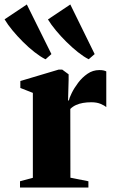

<svg xmlns="http://www.w3.org/2000/svg" viewBox="-78 -839 515 859"><path d="M11.5 0V-28L69 -43.5V-423.5L13 -445.5V-476.5L184 -527.5H200.5L229 -506.5V-482.5L226.5 -389.5H230Q232 -400.5 242.8 -422.5Q253.5 -444.5 271.5 -468.5Q289.5 -492.5 313.5 -509Q337.5 -525.5 366.5 -525.5Q378 -525.5 385.5 -523.8Q393 -522 397.5 -519.5V-360Q390 -366.5 372.8 -374Q355.5 -381.5 330.5 -381.5Q310.5 -381.5 293.2 -378.5Q276 -375.5 261.8 -369Q247.5 -362.5 236.5 -351.5L237 -44L317.5 -28V0ZM125 -574Q102.5 -585.5 76.2 -606Q50 -626.5 24.5 -652Q-1 -677.5 -22.5 -703.5Q-44 -729.5 -57.5 -752.5L42 -819L152 -597L126 -574ZM318.5 -574Q296 -585.5 270.2 -606Q244.5 -626.5 219 -651.8Q193.5 -677 172 -703Q150.5 -729 136.5 -752L236.5 -819L345.5 -597L319 -574Z"/></svg>

Font: Merriweather 120pt Black
Style: Regular
Weight: 900
Designer: Eben Sorkin
Foundry: Eben Sorkin
Version: Version 2.100